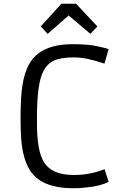

<svg xmlns="http://www.w3.org/2000/svg" viewBox="-20 -992 623 1022"><path d="M376.5 -60.5Q456.1 -60.5 536.6 -91.3L558.1 -23.9Q521 -5.4 468.8 2.2Q416.5 9.8 376.5 9.8H369.6Q195.8 9.8 136.7 -89.8Q100.6 -150.4 92.8 -252.9Q89.4 -302.2 89.4 -360.8Q89.4 -419.4 92.5 -472.4Q95.7 -525.4 105.5 -569.6Q115.2 -613.8 133.8 -648.4Q152.3 -683.1 183.6 -707Q247.1 -756.8 368.2 -756.8Q446.3 -756.8 493.9 -746.8Q541.5 -736.8 558.1 -730.5L536.1 -653.3Q440.9 -686.5 373.3 -686.5Q305.7 -686.5 269.3 -670.2Q232.9 -653.8 212.4 -616.2Q176.8 -551.8 176.8 -370.6V-334.5Q176.8 -185.5 215.3 -126.5Q258.3 -60.5 372.1 -60.5ZM197.3 -851.6 306.6 -972.2H384.8L498.5 -851.1L460.9 -812L345.2 -909.7L233.4 -811.5Z"/></svg>

Font: Armata
Style: Regular
Weight: 400
Designer: Viktoriya Grabowska
Foundry: Viktoriya Grabowska
Version: Version 1.003